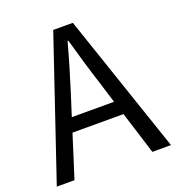

<svg xmlns="http://www.w3.org/2000/svg" viewBox="-133 -841 873 948"><g transform="rotate(-20 304.0 -366.5)"><path d="M4 0H97L168 -224H436L506 0H604L355 -733H252ZM191 -297 227 -410C253 -493 277 -572 300 -658H304C328 -573 351 -493 378 -410L413 -297Z"/></g></svg>

Font: Noto Sans CJK SC
Style: Regular
Weight: 400
Designer: Ryoko NISHIZUKA 西塚涼子 (kana, bopomofo & ideographs); Paul D. Hunt (Latin, Greek & Cyrillic); Sandoll Communications 산돌커뮤니
Foundry: Adobe
Version: Version 2.004;hotconv 1.0.118;makeotfexe 2.5.65603